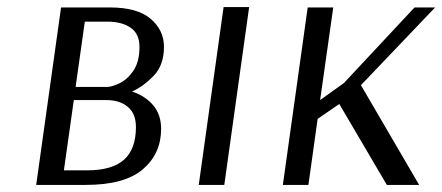

<svg xmlns="http://www.w3.org/2000/svg" viewBox="-20 -521 1246 541"><path d="M152 -500H290Q367 -500 404.5 -468Q442 -436 442 -389Q442 -338 413.5 -308Q385 -278 352 -263Q389 -251 411.5 -224.5Q434 -198 434 -158Q434 -88 382.5 -44Q331 0 222 0H82ZM281 -276Q295 -276 317 -286.5Q339 -297 356 -322Q373 -347 373 -389Q373 -426 348 -443Q323 -460 283 -460H219L193 -276ZM188 -239 160 -41H225Q296 -41 329.5 -71Q363 -101 363 -163Q363 -201 340 -220Q317 -239 280 -239Z M612 0H540L610 -501H682Z M847 -500H919L882 -239L949 -287L1148 -500H1206L997 -281L1161 0H1070L936 -228L875 -186L849 0H777Z"/></svg>

Font: Arsenal SC
Style: Italic
Weight: 400
Italic angle: -9.10001°
Designer: Andrij Shevchenko
Foundry: Stairsfor
Version: Version 2.001; ttfautohint (v1.8.4.7-5d5b)